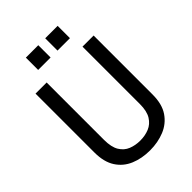

<svg xmlns="http://www.w3.org/2000/svg" viewBox="-259 -1004 1136 1136"><g transform="rotate(-45 309.0 -436.0)"><path d="M459 -219V-699H552V-206Q552 -125 518.5 -76Q485 -27 429.5 -4.5Q374 18 308 18Q240 18 185 -5Q130 -28 98 -77.5Q66 -127 66 -206V-699H159V-219Q159 -158 179.5 -124.5Q200 -91 234 -77.5Q268 -64 308 -64Q349 -64 383 -78Q417 -92 438 -125.5Q459 -159 459 -219ZM176 -890H280V-787H176ZM338 -890H442V-787H338Z"/></g></svg>

Font: Fragment Mono SC
Style: Regular
Weight: 400
Monospace: yes
Designer: Wei Huang based on Nimbus Sans by URW Studio, based on Helvetica by Max Miedinger.
Foundry: Wei Huang
Version: Version 1.012; ttfautohint (v1.8.4.7-5d5b)